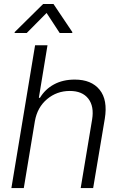

<svg xmlns="http://www.w3.org/2000/svg" viewBox="-20 -958 623 978"><path d="M157.7 -340.9 101.2 0H38L158.7 -727.3H221.9L177.9 -459.9H183.6Q209.9 -503.6 255 -528.1Q300.1 -552.6 360.8 -552.6Q445.7 -552.6 487.6 -500.7Q529.5 -448.9 513.8 -353.3L454.5 0H391L449.2 -349.4Q460.2 -416.5 429.7 -455.6Q399.1 -494.7 335.6 -494.7Q269.2 -494.7 219.6 -452.9Q170.1 -411.2 157.7 -340.9ZM116.1 -789.8H54.3L55 -794.7L199.6 -937.5H252.5L348.4 -794.7L348 -789.8H284.1L217.3 -892Z"/></svg>

Font: Karasuma Gothic
Style: Light Italic
Weight: 300
Italic angle: 9.39998°
Designer: Rasmus Andersson / Ryoko Nishizuka
Foundry: rsms
Version: Version 1.00